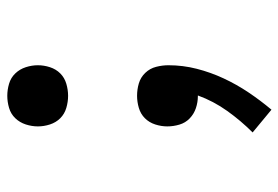

<svg xmlns="http://www.w3.org/2000/svg" viewBox="-142 -426 783 540"><g transform="rotate(-90 250.0 -156.5)"><path d="M211 215 147 162Q180 129 207.5 90.5Q235 52 251 8H249Q232 8 215.5 2.5Q199 -3 186.5 -15Q174 -27 169 -44Q164 -61 164 -78Q164 -95 169.5 -112Q175 -129 187 -141Q199 -153 216 -158Q233 -163 250 -163Q268 -163 285 -158Q302 -153 314.5 -140Q327 -127 331.5 -109.5Q336 -92 336 -75Q336 -34 326 5Q316 44 299 80.5Q282 117 259.5 150.5Q237 184 211 215ZM250 -357Q233 -357 216 -362Q199 -367 187 -379Q175 -391 169.5 -408Q164 -425 164 -442Q164 -459 169.5 -476Q175 -493 187 -505.5Q199 -518 216 -523Q233 -528 250 -528Q267 -528 284 -523Q301 -518 313 -505.5Q325 -493 330.5 -476Q336 -459 336 -442Q336 -425 330.5 -408Q325 -391 313 -379Q301 -367 284 -362Q267 -357 250 -357Z"/></g></svg>

Font: Iosevka Bendy Medium
Style: Regular
Weight: 500
Monospace: yes
Designer: Belleve Invis
Foundry: Belleve Invis
Version: Version 30.1.2